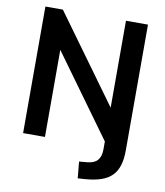

<svg xmlns="http://www.w3.org/2000/svg" viewBox="-97 -799 923 1074"><g transform="rotate(10 364.5 -261.5)"><path d="M460 193.4C603 182.6 655.8 126 655.8 -5.9V-718.8H530.8V-225.1L172.4 -718.8H73.2V0H197.3V-494.6L531.7 -33.2V11.2C531.7 67.4 506.3 93.3 456.5 98.1L409.2 102.5L418 196.3Z"/></g></svg>

Font: Winston SemiBold
Style: Regular
Weight: 600
Designer: Vernon Adams, Kim Jin-seong, David Berlow, Cristiano Sobral
Foundry: The Winston Project Authors
Version: Version 3.004